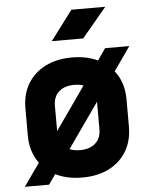

<svg xmlns="http://www.w3.org/2000/svg" viewBox="-56 -831 712 908"><g transform="rotate(-5 300.0 -377.5)"><path d="M25 30 101 -78Q60 -133 60 -210V-340Q60 -406 89.5 -455.5Q119 -505 173 -532.5Q227 -560 300 -560Q369 -560 422 -535L460 -590H575L496 -477Q540 -421 540 -340V-210Q540 -144 510.5 -94.5Q481 -45 427.5 -17.5Q374 10 300 10Q228 10 173 -17L140 30ZM200 -340V-219L343 -423Q324 -430 300 -430Q253 -430 226.5 -406Q200 -382 200 -340ZM300 -120Q347 -120 373.5 -144Q400 -168 400 -210V-340V-341L251 -129Q272 -120 300 -120ZM212 -645 317 -785H478L361 -645Z"/></g></svg>

Font: NKDuy Mono ExtraBold
Style: Regular
Weight: 800
Monospace: yes
Designer: NKDuy
Foundry: NKDuy
Version: Version 2.251; ttfautohint (v1.8.4.7-5d5b)